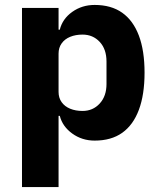

<svg xmlns="http://www.w3.org/2000/svg" viewBox="-20 -557 648 777"><path d="M69 200V-525H217V-437H222Q233 -481 272.5 -509Q312 -537 363 -537Q430 -537 474.5 -505.5Q519 -474 542 -413Q565 -352 565 -263Q565 -174 542 -112.5Q519 -51 474.5 -19.5Q430 12 363 12Q312 12 272.5 -16.5Q233 -45 222 -88H217V200ZM314 -108Q356 -108 383.5 -138Q411 -168 411 -217V-308Q411 -358 383.5 -387.5Q356 -417 314 -417Q286 -417 264 -408Q242 -399 229.5 -381.5Q217 -364 217 -340V-185Q217 -161 229.5 -143.5Q242 -126 264 -117Q286 -108 314 -108Z"/></svg>

Font: IBM Plex Sans
Style: Bold
Weight: 700
Designer: Mike Abbink, Paul van der Laan, Pieter van Rosmalen
Foundry: Bold Monday
Version: Version 3.201